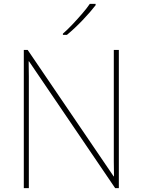

<svg xmlns="http://www.w3.org/2000/svg" viewBox="-20 -972 738 992"><path d="M594 0H575L130 -655H128Q129 -612 129 -577Q129 -542 129 -502V0H103V-714H123L567 -61H569Q568 -99 568 -138Q568 -177 568 -211V-714H594ZM474 -945Q448 -911 407 -868Q366 -825 326 -792H305V-798Q328 -818 354.5 -846Q381 -874 405.5 -902.5Q430 -931 444 -952H474Z"/></svg>

Font: Noto Sans Myanmar Thin
Style: Regular
Weight: 100
Designer: Monotype Design Team
Foundry: Monotype Imaging Inc.
Version: Version 2.107; ttfautohint (v1.8.4.7-5d5b)